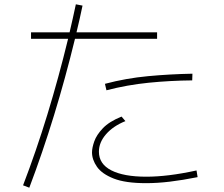

<svg xmlns="http://www.w3.org/2000/svg" viewBox="-20 -827 1040 891"><path d="M116 44 87 33Q148 -126 200 -296Q252 -466 296 -647H124V-677H303Q318 -741 332 -807L363 -801Q350 -738 335 -677H709V-647H328Q239 -281 116 44ZM474 -408 467 -438Q565 -464 666.5 -473.5Q768 -483 873 -485L872 -454Q769 -453 669.5 -443Q570 -433 474 -408ZM658 23Q562 23 507.5 1.5Q453 -20 430 -53Q407 -86 407 -120Q407 -141 417.5 -171Q428 -201 457.5 -232Q487 -263 544 -286L562 -265Q505 -242 472 -204Q439 -166 439 -123Q439 -66 496.5 -36.5Q554 -7 659 -7Q708 -7 765.5 -14Q823 -21 892 -36L897 -5Q827 9 768.5 16Q710 23 658 23Z"/></svg>

Font: Murecho ExtraLight
Style: Regular
Weight: 200
Designer: Neil Summerour
Foundry: Positype
Version: Version 1.010; ttfautohint (v1.8.3)